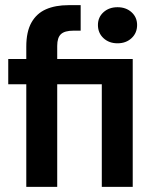

<svg xmlns="http://www.w3.org/2000/svg" viewBox="-20 -725 596 745"><path d="M82 0V-398H12V-496H82V-544Q82 -602 102 -637.5Q122 -673 158.5 -689Q195 -705 246 -705H293V-606H265Q231 -606 216.5 -592.5Q202 -579 202 -547V-496H495V0H375V-398H202V0ZM436 -557Q403 -557 381.5 -577Q360 -597 360 -628Q360 -658 381.5 -677.5Q403 -697 436 -697Q469 -697 490.5 -677.5Q512 -658 512 -628Q512 -597 490.5 -577Q469 -557 436 -557Z"/></svg>

Font: DM Sans 36pt SemiBold
Style: Regular
Weight: 600
Designer: Colophon Foundry, Jonny Pinhorn
Foundry: Colophon Foundry
Version: Version 4.004;gftools[0.9.30]